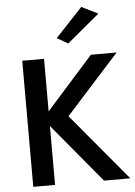

<svg xmlns="http://www.w3.org/2000/svg" viewBox="-63 -1015 744 1062"><g transform="rotate(-5 309.5 -484.0)"><path d="M199 -700H78V0H199ZM164 -369 471 0H617L306 -372L602 -700H459ZM340 -773 520 -923 429 -968 279 -808Z"/></g></svg>

Font: NM-font
Style: Medium
Weight: 500
Designer: ""
Foundry: ""
Version: ""